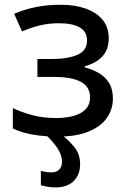

<svg xmlns="http://www.w3.org/2000/svg" viewBox="-20 -568 541 812"><path d="M236.8 -547.9Q296.4 -547.9 342.3 -531.7Q388.2 -515.6 414.1 -484.1Q439.9 -452.6 439.9 -406.2Q439.9 -357.9 412.6 -329.1Q385.3 -300.3 338.4 -287.6V-283.2Q371.6 -274.4 398.4 -258.8Q425.3 -243.2 441.4 -216.8Q457.5 -190.4 457.5 -150.9Q457.5 -106 431.9 -69.3Q406.2 -32.7 354.2 -11.5Q302.2 9.8 221.7 9.8Q182.6 9.8 147.7 5.6Q112.8 1.5 84.2 -6.3Q55.7 -14.2 34.2 -24.9V-110.8Q68.4 -94.2 115 -81.5Q161.6 -68.8 215.8 -68.8Q256.8 -68.8 289.6 -77.4Q322.3 -85.9 341.6 -105.5Q360.8 -125 360.8 -156.7Q360.8 -186 343.8 -205.1Q326.7 -224.1 292.7 -233.4Q258.8 -242.7 206.5 -242.7H138.2V-318.4H196.3Q266.6 -318.4 307.4 -336.2Q348.1 -354 348.1 -397Q348.1 -433.6 317.9 -451.7Q287.6 -469.7 228.5 -469.7Q186 -469.7 149.2 -460.7Q112.3 -451.7 72.8 -435.1L40 -509.8Q83.5 -528.3 131.8 -538.1Q180.2 -547.9 236.8 -547.9ZM242.2 115.7Q242.2 88.4 223.6 59.8Q205.1 31.2 171.4 0L236.3 -1Q267.6 21.5 293.2 52.5Q318.8 83.5 318.8 125.5Q318.8 171.4 291.5 198Q264.2 224.6 214.4 224.6Q197.3 224.6 181.6 221.9Q166 219.2 152.8 215.8V154.8Q161.1 157.2 173.6 159.2Q186 161.1 199.2 161.1Q217.8 161.1 230 149.4Q242.2 137.7 242.2 115.7Z"/></svg>

Font: Open Sans Medium
Style: Regular
Weight: 500
Designer: Monotype Design Team
Foundry: Monotype Imaging Inc.
Version: Version 3.000